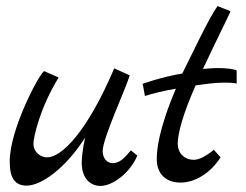

<svg xmlns="http://www.w3.org/2000/svg" viewBox="-20 -605 810 632"><path d="M411 -110C393 -90 377 -68 351 -68C332 -68 318 -84 318 -108C318 -150 395 -315 407 -357L356 -380C267 -171 183 -87 135 -87C111 -87 90 -107 90 -131C90 -153 111 -249 173 -350L125 -371C105 -355 12 -177 12 -74C12 -17 30 6 68 6C114 6 194 -48 260 -152C252 -114 249 -86 249 -69C249 -23 273 7 311 7C350 7 408 -35 432 -93Z M684 -112C658 -91 636 -79 618 -79C586 -79 565 -102 565 -132C565 -166 583 -232 624 -324C654 -328 687 -333 717 -333C732 -333 745 -333 759 -330V-373C750 -378 724 -381 696 -381C679 -381 663 -379 648 -378C705 -499 716 -518 739 -568L696 -585C665 -541 615 -432 580 -363C516 -353 431 -324 450 -328L457 -289C483 -297 516 -306 559 -313C501 -177 496 -109 496 -81C496 -33 526 -4 574 -4C621 -4 672 -34 706 -87Z"/></svg>

Font: Marck Script
Style: Regular
Weight: 400
Designer: Denis Masharov, Marck Fogel
Foundry: Denis Masharov
Version: Version 1.002